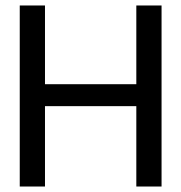

<svg xmlns="http://www.w3.org/2000/svg" viewBox="-20 -680 661 700"><path d="M477 0V-660H569V0ZM52 0V-660H144V0ZM104 -293V-373H519V-293Z"/></svg>

Font: Bricolage Grotesque 96pt ExtraBold 96pt
Style: Regular
Weight: 400
Version: Version 1.001;gftools[0.9.33.dev8+g029e19f]